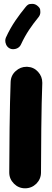

<svg xmlns="http://www.w3.org/2000/svg" viewBox="-20 -910 272 1013"><path d="M123.5 -557.6H119.6C98.6 -557.6 79.6 -550.3 63 -535.2C45.9 -520 37.1 -501 36.1 -478C31.2 -360.4 28.8 -102.1 28.8 0C28.8 22.9 37.1 42.5 53.7 59.1C69.8 75.2 89.4 83.5 112.3 83.5C135.3 83.5 155.3 75.2 171.9 59.1C188 42.5 196.3 22.9 196.3 0C196.3 -99.6 198.2 -360.8 203.1 -470.2V-474.1C203.1 -495.6 195.8 -514.6 180.7 -531.2C165.5 -547.9 146.5 -556.6 123.5 -557.6ZM176.3 -880.4C168.5 -886.7 159.7 -889.6 149.9 -889.6C148.4 -889.6 144 -889.2 137.2 -888.7C129.9 -887.7 122.6 -882.3 115.2 -873C78.6 -827.6 42 -779.8 11.2 -711.9C8.8 -706.5 7.8 -700.7 7.8 -695.3C7.8 -684.1 12.7 -663.1 32.7 -653.8C38.1 -651.4 43.5 -650.4 49.3 -650.4C60.5 -650.4 81.5 -654.8 90.8 -675.8C117.7 -733.9 146.5 -773.9 183.1 -819.3C189.5 -827.1 192.9 -835.9 192.9 -846.2C192.9 -847.7 192.4 -852.1 191.9 -859.4C190.9 -866.2 185.5 -873 176.3 -880.4Z"/></svg>

Font: Mikhak Black
Style: Regular
Weight: 900
Designer: Amin Abedi
Version: Version 3.2